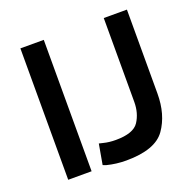

<svg xmlns="http://www.w3.org/2000/svg" viewBox="-124 -812 945 944"><g transform="rotate(-20 349.0 -340.0)"><path d="M78.8 0H201.2V-687.5H78.8ZM515 -248.8Q515 -190 486.9 -146.9Q458.8 -103.8 366.2 -103.8Q331.2 -103.8 302.5 -111.2L281.2 -116.2L262.5 -10L278.8 -3.8Q327.5 8.8 380 8.8Q532.5 8.8 584.4 -65Q636.2 -138.8 636.2 -248.8V-687.5H515Z"/></g></svg>

Font: Cambay
Style: Bold
Weight: 700
Designer: Pooja Saxena
Foundry: Pooja Saxena
Version: Version 1.096;PS 001.096;hotconv 1.0.70;makeotf.lib2.5.58329